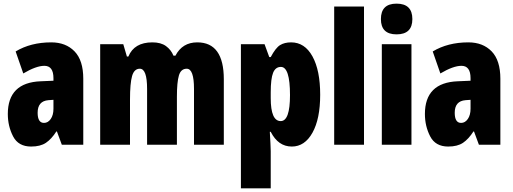

<svg xmlns="http://www.w3.org/2000/svg" viewBox="-20 -796 2819 1056"><path d="M274 -198Q274 -163 259 -141.5Q244 -120 222 -120Q187 -120 187 -176Q187 -240 246 -245L274 -247ZM66 -513 108 -392Q179 -434 224 -434Q274 -434 274 -366V-352L204 -349Q23 -342 23 -169Q23 -102 52 -46Q81 10 151 10Q202 10 232.5 -10.5Q263 -31 290 -73H293L320 0H438V-363Q438 -464 390 -513.5Q342 -563 262 -563Q149 -563 66 -513Z M945 -490H934Q921 -522 893 -542.5Q865 -563 818 -563Q718 -563 686 -485H678L658 -553H531V0H695V-248Q695 -338 706.5 -378Q718 -418 749 -418Q789 -418 789 -307V0H953V-264Q953 -344 964 -381Q975 -418 1007 -418Q1047 -418 1047 -307V0H1211V-360Q1211 -563 1065 -563Q983 -563 945 -490Z M1575 -273Q1575 -130 1524 -130Q1469 -130 1469 -256V-288Q1469 -363 1482 -395.5Q1495 -428 1525 -428Q1575 -428 1575 -273ZM1469 -482H1461L1435 -553H1305V240H1469V35Q1469 20 1467.5 -6.5Q1466 -33 1464 -71H1469Q1510 10 1585 10Q1656 10 1698.5 -66Q1741 -142 1741 -275Q1741 -409 1698.5 -486Q1656 -563 1581 -563Q1545 -563 1520.5 -548Q1496 -533 1469 -482Z M1982 -760H1818V0H1982Z M2075 -691Q2075 -607 2161 -607Q2248 -607 2248 -691Q2248 -776 2161 -776Q2075 -776 2075 -691ZM2080 -553V0H2243V-553Z M2568 -198Q2568 -163 2553 -141.5Q2538 -120 2516 -120Q2481 -120 2481 -176Q2481 -240 2540 -245L2568 -247ZM2360 -513 2402 -392Q2473 -434 2518 -434Q2568 -434 2568 -366V-352L2498 -349Q2317 -342 2317 -169Q2317 -102 2346 -46Q2375 10 2445 10Q2496 10 2526.5 -10.5Q2557 -31 2584 -73H2587L2614 0H2732V-363Q2732 -464 2684 -513.5Q2636 -563 2556 -563Q2443 -563 2360 -513Z"/></svg>

Font: Noto Sans Display Condensed Black
Style: Regular
Weight: 900
Width: 3
Designer: Monotype Design team
Foundry: Monotype Imaging Inc.
Version: 1.000